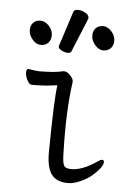

<svg xmlns="http://www.w3.org/2000/svg" viewBox="-55 -806 609 866"><g transform="rotate(5 249.5 -373.0)"><path d="M286 18Q233 18 210.5 -13.5Q188 -45 188 -110Q190 -356 200 -417L188 -416Q149 -410 123.5 -410Q98 -410 85 -409Q73 -409 63.5 -428Q54 -447 54 -462Q54 -479 63 -479Q101 -473 112 -473Q183 -473 223 -483Q242 -483 260 -459Q270 -447 266 -430Q248 -297 254 -108Q255 -69 262.5 -57.5Q270 -46 296 -46Q343 -46 405 -87Q422 -100 431 -100Q439 -100 439 -89Q439 -79 426.5 -62Q414 -45 392 -26.5Q370 -8 340 5Q310 18 286 18ZM142.5 -605Q130 -592 109 -592Q88 -592 71 -612.5Q54 -633 54 -654Q54 -675 66 -688Q78 -701 99 -701Q120 -701 137.5 -681.5Q155 -662 155 -640Q155 -618 142.5 -605ZM250 -576Q247 -567 233.5 -567Q220 -567 205.5 -575Q191 -583 191 -589.5Q191 -596 192 -597L242 -752Q245 -764 262.5 -764Q280 -764 296.5 -754.5Q313 -745 313 -732Q313 -729 312 -727ZM425.5 -605Q413 -592 392 -592Q371 -592 354 -612.5Q337 -633 337 -654Q337 -675 349 -688Q361 -701 382 -701Q403 -701 420.5 -681.5Q438 -662 438 -640Q438 -618 425.5 -605Z"/></g></svg>

Font: LXGW WenKai Mono TC
Style: Regular
Weight: 400
Designer: LXGW / Fontworks Inc.
Foundry: LXGW / Fontworks Inc.
Version: Version 1.330